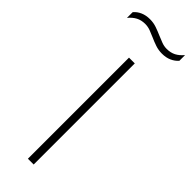

<svg xmlns="http://www.w3.org/2000/svg" viewBox="-294 -785 799 799"><g transform="rotate(45 106.0 -385.0)"><path d="M89.5 0V-595H123.5V0ZM174.5 -703.5Q154 -703.5 135.5 -709.8Q117 -716 99.5 -724Q84 -731 69 -736.5Q54 -742 38.5 -742Q15.5 -742 -1.5 -733Q-18.5 -724 -33.5 -706V-739.5Q-21.5 -754 -3.2 -762Q15 -770 38.5 -770Q59.5 -770 78 -763.5Q96.5 -757 113.5 -749.5Q129 -743 144 -737.2Q159 -731.5 174.5 -731.5Q197.5 -731.5 214.8 -740.5Q232 -749.5 247 -767.5V-734Q235 -720 216.8 -711.8Q198.5 -703.5 174.5 -703.5Z"/></g></svg>

Font: Encode Sans SC SemiCondensed Thin
Style: Regular
Weight: 250
Width: 4
Designer: Multiple Designers
Foundry: Impallari Type
Version: Version 3.002